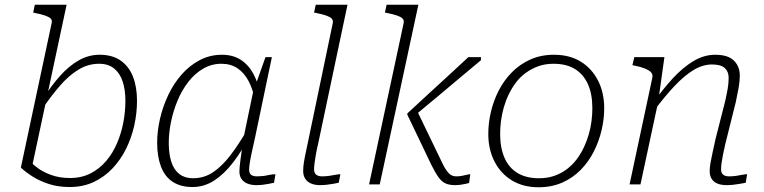

<svg xmlns="http://www.w3.org/2000/svg" viewBox="-20 -778 3225 810"><path d="M275 -27Q324 -27 362 -46.5Q400 -66 428 -99Q456 -132 474 -174.5Q492 -217 500.5 -262.5Q509 -308 509 -353Q509 -399 497.5 -434Q486 -469 461.5 -489Q437 -509 398 -509Q352 -509 311.5 -484.5Q271 -460 234 -417.5Q197 -375 161 -322L160 -359Q196 -416 233.5 -458Q271 -500 312.5 -523.5Q354 -547 400 -547Q454 -547 489 -522.5Q524 -498 541 -454.5Q558 -411 558 -353Q558 -301 546.5 -249Q535 -197 512 -150.5Q489 -104 454.5 -67.5Q420 -31 375 -10Q330 11 274 11Q226 11 187 -1.5Q148 -14 118 -33Q88 -52 68 -71L198 -681Q201 -693 193.5 -700Q186 -707 170 -712.5Q154 -718 129 -723L120 -725L127 -758H261L115 -74Q109 -76 104 -81.5Q99 -87 96.5 -92.5Q94 -98 95 -102Q96 -106 100 -107Q112 -90 136 -71.5Q160 -53 195.5 -40Q231 -27 275 -27Z M1078 -377 1058 -347Q1048 -399 1029.5 -434.5Q1011 -470 982.5 -489.5Q954 -509 914 -509Q872 -509 836.5 -488Q801 -467 774 -432Q747 -397 729 -353.5Q711 -310 701.5 -264Q692 -218 692 -176Q692 -128 703 -94.5Q714 -61 737 -43.5Q760 -26 794 -26Q841 -26 879 -51.5Q917 -77 952.5 -123.5Q988 -170 1025 -234L1032 -203Q1000 -140 962.5 -91.5Q925 -43 883 -16Q841 11 792 11Q742 11 708.5 -11Q675 -33 659 -75.5Q643 -118 643 -176Q643 -225 655 -277Q667 -329 690 -377.5Q713 -426 746.5 -464Q780 -502 823 -524.5Q866 -547 916 -547Q963 -547 996 -525.5Q1029 -504 1049.5 -465.5Q1070 -427 1078 -377ZM1127 -537 1055 -193Q1047 -158 1041.5 -132Q1036 -106 1033.5 -89Q1031 -72 1031 -63Q1031 -47 1039.5 -40.5Q1048 -34 1064 -34Q1088 -34 1108 -38.5Q1128 -43 1142 -43L1136 -7Q1126 -5 1114 -2.5Q1102 0 1088.5 1.5Q1075 3 1061 3Q1041 3 1025 -3Q1009 -9 999.5 -22Q990 -35 990 -55Q990 -70 994.5 -104Q999 -138 1004 -173V-180L1050 -401L1055 -410L1100 -537Z M1384 -681Q1386 -693 1379 -700Q1372 -707 1356 -712.5Q1340 -718 1315 -723L1305 -725L1312 -758H1446L1322 -171Q1316 -146 1312.5 -125.5Q1309 -105 1307 -90Q1305 -75 1305 -64Q1305 -48 1314 -41Q1323 -34 1338 -34Q1354 -34 1368 -36Q1382 -38 1394.5 -40.5Q1407 -43 1416 -43L1409 -7Q1399 -5 1385.5 -2.5Q1372 0 1358 1.5Q1344 3 1329 3Q1309 3 1293 -3.5Q1277 -10 1268 -23.5Q1259 -37 1259 -57Q1259 -73 1262 -92.5Q1265 -112 1270.5 -137Q1276 -162 1282 -192Z M1846 -90 1735 -320V-295Q1781 -333 1826.5 -371Q1872 -409 1917.5 -447.5Q1963 -486 2009 -524V-537H1956Q1913 -497 1870 -457.5Q1827 -418 1784.5 -379Q1742 -340 1699 -300L1698 -295L1800 -82Q1817 -48 1830.5 -29.5Q1844 -11 1860 -4Q1876 3 1900 3Q1912 3 1922.5 1.5Q1933 0 1942.5 -2Q1952 -4 1959 -6L1964 -43Q1958 -43 1948.5 -40.5Q1939 -38 1928 -36Q1917 -34 1905 -34Q1896 -34 1888 -37Q1880 -40 1873.5 -47Q1867 -54 1860 -64.5Q1853 -75 1846 -90ZM1537 0H1582L1745 -758H1611L1604 -725L1614 -723Q1639 -718 1655 -712.5Q1671 -707 1678 -700Q1685 -693 1683 -681Z M2444 -158Q2456 -184 2464 -211.5Q2472 -239 2475.5 -267.5Q2479 -296 2479 -321Q2479 -381 2460.5 -422.5Q2442 -464 2406 -486.5Q2370 -509 2315 -509Q2280 -509 2251 -498.5Q2222 -488 2198 -470.5Q2174 -453 2156 -429Q2138 -405 2125 -377Q2113 -352 2105 -323.5Q2097 -295 2093.5 -267.5Q2090 -240 2090 -213Q2090 -154 2108.5 -112Q2127 -70 2163.5 -48Q2200 -26 2254 -26Q2289 -26 2318 -36Q2347 -46 2371 -64Q2395 -82 2413 -106Q2431 -130 2444 -158ZM2040 -213Q2040 -259 2051 -306Q2062 -353 2084 -396Q2106 -439 2139.5 -473Q2173 -507 2217.5 -527Q2262 -547 2317 -547Q2383 -547 2430 -518Q2477 -489 2503 -438Q2529 -387 2529 -321Q2529 -276 2518 -229Q2507 -182 2485 -138.5Q2463 -95 2429.5 -61Q2396 -27 2351.5 -7.5Q2307 12 2252 12Q2187 12 2139.5 -17Q2092 -46 2066 -97Q2040 -148 2040 -213Z M2636 0H2682L2760 -364V-372L2783 -537H2656L2648 -503L2658 -501Q2683 -496 2700.5 -489Q2718 -482 2726.5 -473Q2735 -464 2732 -450ZM3040 -171 3084 -347Q3091 -379 3096 -407Q3101 -435 3101 -459Q3101 -498 3076 -522.5Q3051 -547 2997 -547Q2950 -547 2905 -520Q2860 -493 2817 -446Q2774 -399 2731 -338L2740 -312Q2785 -372 2825.5 -415Q2866 -458 2905 -482Q2944 -506 2984 -506Q3021 -506 3037.5 -491Q3054 -476 3054 -450Q3054 -427 3050 -404Q3046 -381 3039 -350L2999 -193Q2992 -161 2986.5 -136Q2981 -111 2977.5 -91.5Q2974 -72 2974 -56Q2974 -36 2983 -22.5Q2992 -9 3008 -3Q3024 3 3045 3Q3059 3 3073.5 1.5Q3088 0 3101.5 -2.5Q3115 -5 3126 -7L3132 -43Q3123 -43 3111 -40.5Q3099 -38 3085 -36Q3071 -34 3055 -34Q3040 -34 3031 -41Q3022 -48 3022 -64Q3022 -75 3024 -90Q3026 -105 3030 -125Q3034 -145 3040 -171Z"/></svg>

Font: Roboto Serif Thin
Style: Italic
Weight: 250
Italic angle: -10°
Version: Version 1.007